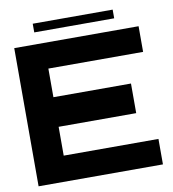

<svg xmlns="http://www.w3.org/2000/svg" viewBox="-88 -881 865 958"><g transform="rotate(-10 345.0 -402.0)"><path d="M660 -570H180V-425H573V-275H180V-129H660V0H30V-700H660ZM142 -760V-804H547V-760Z"/></g></svg>

Font: Vina Sans
Style: Regular
Weight: 400
Designer: Andree Nguyen
Foundry: Nguyen Type Foundry
Version: Version 1.002; ttfautohint (v1.8.4.7-5d5b);gftools[0.9.28]